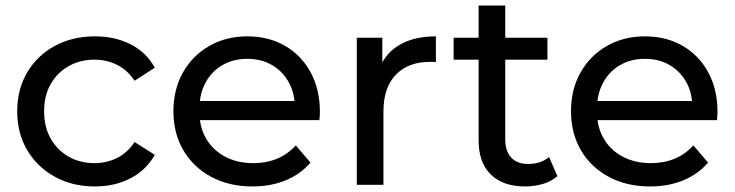

<svg xmlns="http://www.w3.org/2000/svg" viewBox="-20 -666 2648 692"><path d="M322 6Q241 6 177.5 -29Q114 -64 78 -125Q42 -186 42 -265Q42 -344 78 -405Q114 -466 177.5 -500.5Q241 -535 322 -535Q394 -535 450.5 -506.5Q507 -478 538 -422L465 -375Q439 -414 401.5 -432.5Q364 -451 321 -451Q269 -451 228 -428Q187 -405 163 -363.5Q139 -322 139 -265Q139 -208 163 -166Q187 -124 228 -101Q269 -78 321 -78Q364 -78 401.5 -96.5Q439 -115 465 -154L538 -108Q507 -53 450.5 -23.5Q394 6 322 6Z M890 6Q805 6 740.5 -29Q676 -64 640.5 -125Q605 -186 605 -265Q605 -344 639.5 -405Q674 -466 734.5 -500.5Q795 -535 871 -535Q948 -535 1007 -501Q1066 -467 1099.5 -405.5Q1133 -344 1133 -262Q1133 -256 1132.5 -248Q1132 -240 1131 -233H680V-302H1081L1042 -278Q1043 -329 1021 -369Q999 -409 960.5 -431.5Q922 -454 871 -454Q821 -454 782 -431.5Q743 -409 721 -368.5Q699 -328 699 -276V-260Q699 -207 723.5 -165.5Q748 -124 792 -101Q836 -78 893 -78Q940 -78 978.5 -94Q1017 -110 1046 -142L1099 -80Q1063 -38 1009.5 -16Q956 6 890 6Z M1266 0V-530H1358V-386L1349 -422Q1371 -477 1423 -506Q1475 -535 1551 -535V-442Q1545 -443 1539.5 -443Q1534 -443 1529 -443Q1452 -443 1407 -397Q1362 -351 1362 -264V0Z M1873 6Q1793 6 1749 -37Q1705 -80 1705 -160V-646H1801V-164Q1801 -121 1822.5 -98Q1844 -75 1884 -75Q1929 -75 1959 -100L1989 -31Q1967 -12 1936.5 -3Q1906 6 1873 6ZM1615 -451V-530H1953V-451Z M2323 6Q2238 6 2173.5 -29Q2109 -64 2073.5 -125Q2038 -186 2038 -265Q2038 -344 2072.5 -405Q2107 -466 2167.5 -500.5Q2228 -535 2304 -535Q2381 -535 2440 -501Q2499 -467 2532.5 -405.5Q2566 -344 2566 -262Q2566 -256 2565.5 -248Q2565 -240 2564 -233H2113V-302H2514L2475 -278Q2476 -329 2454 -369Q2432 -409 2393.5 -431.5Q2355 -454 2304 -454Q2254 -454 2215 -431.5Q2176 -409 2154 -368.5Q2132 -328 2132 -276V-260Q2132 -207 2156.5 -165.5Q2181 -124 2225 -101Q2269 -78 2326 -78Q2373 -78 2411.5 -94Q2450 -110 2479 -142L2532 -80Q2496 -38 2442.5 -16Q2389 6 2323 6Z"/></svg>

Font: MOST Montserrat Medium
Style: Regular
Weight: 500
Designer: Julieta Ulanovsky
Foundry: Julieta Ulanovsky
Version: Version 8.000;March 11, 2024;FontCreator 15.0.0.2926 64-bit